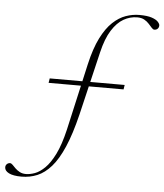

<svg xmlns="http://www.w3.org/2000/svg" viewBox="-106 -765 799 934"><g transform="rotate(5 294.0 -298.0)"><path d="M125.5 -347.5 129 -369.5H495L491.5 -347.5ZM33.5 118.5Q-7 118.5 -28 107.8Q-49 97 -49 80Q-49 70.5 -42.5 64.2Q-36 58 -27 58Q-21 58 -14.2 65Q-7.5 72 1.5 81Q10.5 90 23.5 97Q36.5 104 54 104Q73.5 104 97.2 95.5Q121 87 146 62.5Q171 38 193.8 -8Q216.5 -54 234 -128.5L307.5 -454Q325.5 -533 351.2 -584Q377 -635 407.5 -663.5Q438 -692 471 -703.5Q504 -715 537 -715Q576 -715 597.8 -707.5Q619.5 -700 628.5 -690Q637.5 -680 637.5 -672.5Q637.5 -662.5 631.2 -656.2Q625 -650 615 -650Q609 -650 602 -657.8Q595 -665.5 585.5 -676.2Q576 -687 562 -694.8Q548 -702.5 527.5 -702.5Q493 -702.5 461.2 -684.5Q429.5 -666.5 403.8 -625.8Q378 -585 362 -517L288.5 -207Q265 -110.5 237.5 -47Q210 16.5 178.2 52.5Q146.5 88.5 110.5 103.5Q74.5 118.5 33.5 118.5Z"/></g></svg>

Font: Newsreader 60pt ExtraLight
Style: Regular
Weight: 250
Designer: Hugues Gentile
Foundry: Production Type
Version: Version 1.003